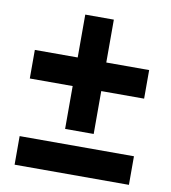

<svg xmlns="http://www.w3.org/2000/svg" viewBox="-79 -758 737 827"><g transform="rotate(10 290.0 -345.0)"><path d="M227.5 -189.5V-377H40V-502H227.5V-689.5H352.5V-502H540V-377H352.5V-189.5ZM40 0V-125H540V0Z"/></g></svg>

Font: Urbanist
Style: Bold
Weight: 700
Designer: Corey Hu
Foundry: Corey Hu
Version: Version 1.330; ttfautohint (v1.8.4.7-5d5b)